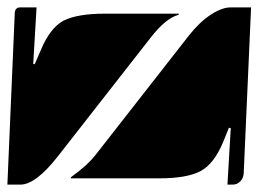

<svg xmlns="http://www.w3.org/2000/svg" viewBox="-20 -510 700 520"><path d="M172 -27V-30Q217 -62 240 -92L491 -413Q520 -450 550.5 -470Q581 -490 605 -490H660L640 -40Q639 -27 630.5 -18.5Q622 -10 610 -10H596L605 -163L600 -164L585 -127Q560 -66 523 -46.5Q486 -27 411 -27ZM0 -10 20 -475Q21 -490 35 -490H79L70 -337L74 -336L90 -373Q115 -434 152 -454Q190 -473 264 -473H464V-470Q429 -461 388 -408L137 -87Q77 -10 35 -10Z"/></svg>

Font: PrimecolorB
Style: Medium
Weight: 500
Designer: gluk
Foundry: gluk
Version: Version 0.672